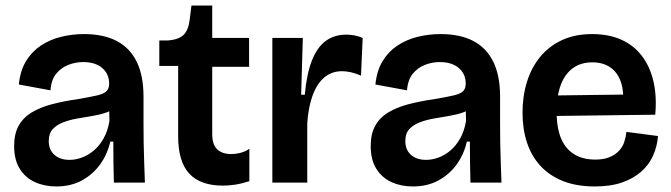

<svg xmlns="http://www.w3.org/2000/svg" viewBox="-20 -659 2423 693"><path d="M183 14Q141 14 106.5 -1.5Q72 -17 51.5 -49.5Q31 -82 31 -132Q31 -176 47.5 -205.5Q64 -235 95 -253.5Q126 -272 168 -283Q210 -294 260 -301Q306 -309 330 -314.5Q354 -320 364 -329.5Q374 -339 374 -357Q374 -392 349 -413.5Q324 -435 280 -435Q253 -435 227 -425Q201 -415 183 -393Q165 -371 162 -333L48 -354Q53 -404 74 -438.5Q95 -473 127.5 -494.5Q160 -516 200 -526Q240 -536 283 -536Q354 -536 401.5 -511Q449 -486 473.5 -436Q498 -386 498 -310V-214Q498 -179 498.5 -143Q499 -107 500.5 -71Q502 -35 503 0H391Q390 -35 389.5 -71.5Q389 -108 389 -148H378Q368 -103 342 -66.5Q316 -30 276 -8Q236 14 183 14ZM231 -82Q253 -82 276 -90.5Q299 -99 319 -116Q339 -133 354 -159.5Q369 -186 375 -222L374 -274L400 -275Q387 -261 364 -253Q341 -245 313.5 -240.5Q286 -236 258 -231Q230 -226 207 -217Q184 -208 170 -192.5Q156 -177 156 -150Q156 -118 176.5 -100Q197 -82 231 -82Z M785 11Q703 11 663 -32.5Q623 -76 623 -167V-421H555V-513H586Q626 -516 643.5 -534Q661 -552 665 -591L671 -639H746V-522H879V-418H746V-175Q746 -137 764 -120Q782 -103 814 -103Q831 -103 848.5 -107.5Q866 -112 880 -122V-5Q852 4 828.5 7.5Q805 11 785 11Z M963 0V-264V-522H1073L1067 -317H1080Q1087 -393 1106 -441Q1125 -489 1156 -511.5Q1187 -534 1230 -534Q1243 -534 1258 -531.5Q1273 -529 1289 -522L1283 -386Q1265 -394 1247.5 -398Q1230 -402 1215 -402Q1177 -402 1150.5 -379.5Q1124 -357 1108.5 -315Q1093 -273 1089 -214V0Z M1470 14Q1428 14 1393.5 -1.5Q1359 -17 1338.5 -49.5Q1318 -82 1318 -132Q1318 -176 1334.5 -205.5Q1351 -235 1382 -253.5Q1413 -272 1455 -283Q1497 -294 1547 -301Q1593 -309 1617 -314.5Q1641 -320 1651 -329.5Q1661 -339 1661 -357Q1661 -392 1636 -413.5Q1611 -435 1567 -435Q1540 -435 1514 -425Q1488 -415 1470 -393Q1452 -371 1449 -333L1335 -354Q1340 -404 1361 -438.5Q1382 -473 1414.5 -494.5Q1447 -516 1487 -526Q1527 -536 1570 -536Q1641 -536 1688.5 -511Q1736 -486 1760.5 -436Q1785 -386 1785 -310V-214Q1785 -179 1785.5 -143Q1786 -107 1787.5 -71Q1789 -35 1790 0H1678Q1677 -35 1676.5 -71.5Q1676 -108 1676 -148H1665Q1655 -103 1629 -66.5Q1603 -30 1563 -8Q1523 14 1470 14ZM1518 -82Q1540 -82 1563 -90.5Q1586 -99 1606 -116Q1626 -133 1641 -159.5Q1656 -186 1662 -222L1661 -274L1687 -275Q1674 -261 1651 -253Q1628 -245 1600.5 -240.5Q1573 -236 1545 -231Q1517 -226 1494 -217Q1471 -208 1457 -192.5Q1443 -177 1443 -150Q1443 -118 1463.5 -100Q1484 -82 1518 -82Z M2127 14Q2061 14 2012 -5.5Q1963 -25 1930.5 -60.5Q1898 -96 1882 -144.5Q1866 -193 1866 -252Q1866 -312 1882 -363.5Q1898 -415 1929.5 -453.5Q1961 -492 2008 -514Q2055 -536 2117 -536Q2177 -536 2222 -516Q2267 -496 2296.5 -457.5Q2326 -419 2338.5 -365.5Q2351 -312 2345 -245L1946 -240V-314L2259 -318L2228 -276Q2233 -328 2221 -363Q2209 -398 2182.5 -416Q2156 -434 2118 -434Q2076 -434 2047 -412.5Q2018 -391 2003.5 -351Q1989 -311 1989 -256Q1989 -169 2025 -126Q2061 -83 2128 -83Q2159 -83 2179.5 -91.5Q2200 -100 2213.5 -114Q2227 -128 2233 -146Q2239 -164 2241 -183L2355 -168Q2352 -131 2337.5 -98Q2323 -65 2295 -40Q2267 -15 2225.5 -0.5Q2184 14 2127 14Z"/></svg>

Font: Bricolage Grotesque 60pt SemiBold
Style: Regular
Weight: 600
Version: Version 1.001;gftools[0.9.33.dev8+g029e19f]